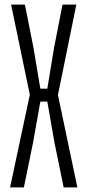

<svg xmlns="http://www.w3.org/2000/svg" viewBox="-20 -820 382 840"><path d="M24 0 110.5 -405.5 28.5 -800H89L126.5 -611L156.5 -432H187L216.5 -611L253.5 -800H314L233.5 -404.5L318.5 0H258.5L218 -198L187 -375.5H156.5L125 -198L84.5 0Z"/></svg>

Font: Big Shoulders Text Thin Light
Style: Regular
Weight: 300
Version: Version 2.002